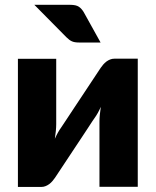

<svg xmlns="http://www.w3.org/2000/svg" viewBox="-20 -756 630 777"><path d="M537.5 -518.5V0H382.5V-264Q382.5 -277 384 -292.2Q385.5 -307.5 388 -323.5Q376 -296.5 362.5 -278Q361.5 -277 354.2 -266Q347 -255 335.8 -237.8Q324.5 -220.5 310.2 -199Q296 -177.5 281 -155Q246 -102.5 202.5 -36.5Q198 -30 192.2 -23.2Q186.5 -16.5 179.5 -11.2Q172.5 -6 164.5 -2.8Q156.5 0.5 147.5 0.5H52.5V-518H207.5V-254Q207.5 -241.5 206 -226Q204.5 -210.5 202 -194.5Q214 -221.5 227.5 -240Q228 -241 235.5 -252Q243 -263 254.2 -280.2Q265.5 -297.5 279.8 -319Q294 -340.5 309 -363Q344 -415.5 387.5 -481.5Q392 -488 397.8 -494.8Q403.5 -501.5 410.5 -506.8Q417.5 -512 425.5 -515.2Q433.5 -518.5 442.5 -518.5ZM264 -736.5Q287.5 -736.5 299 -728.8Q310.5 -721 319 -706.5L387 -584H299Q281.5 -584 271 -588.8Q260.5 -593.5 249 -605L119 -736.5Z"/></svg>

Font: Lato ExtraBold
Style: Regular
Weight: 800
Designer: Lukasz Dziedzic with Adam Twardoch and Botio Nikoltchev
Foundry: tyPoland Lukasz Dziedzic
Version: Version 2.015; 2015-08-06; http://www.latofonts.com/